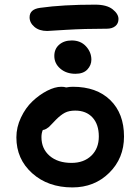

<svg xmlns="http://www.w3.org/2000/svg" viewBox="-20 -838 606 830"><path d="M184.1 -704.1Q149.4 -704.1 128.7 -721.9Q107.9 -739.7 107.9 -763.2Q107.9 -798.3 153.8 -804.2Q251 -817.9 391.1 -817.9Q441.4 -817.9 466.8 -797.9Q492.2 -777.8 492.2 -755.9Q492.2 -736.3 478.5 -725.1Q464.8 -713.9 441.9 -713.9Q344.7 -713.9 265.4 -709Q186 -704.1 184.1 -704.1ZM306.2 -519Q266.6 -519 240.7 -541.3Q214.8 -563.5 214.8 -596.2Q214.8 -626.5 235.8 -644.8Q256.8 -663.1 290 -663.1Q328.6 -663.1 351.8 -637.7Q375 -612.3 375 -580.1Q375 -556.2 357.7 -537.6Q340.3 -519 306.2 -519ZM293 -27.8Q187.5 -27.8 119.1 -89.1Q50.8 -150.4 50.8 -244.1Q50.8 -288.1 70.6 -329.8Q90.3 -371.6 120.1 -399.9Q149.9 -428.2 183.6 -445.6Q217.3 -462.9 245.1 -462.9Q257.3 -462.9 266.1 -460Q280.8 -462.9 294.9 -462.9Q397.9 -462.9 457 -405Q516.1 -347.2 516.1 -248Q516.1 -153.8 452.1 -90.8Q388.2 -27.8 293 -27.8ZM159.2 -245.1Q159.2 -194.8 194.6 -164.3Q230 -133.8 289.1 -133.8Q342.3 -133.8 374.8 -165Q407.2 -196.3 407.2 -248Q407.2 -300.3 379.9 -330.1Q352.5 -359.9 305.2 -359.9Q278.3 -359.9 260.5 -350.6Q242.7 -341.3 222.2 -320.8Q215.8 -314.5 205.6 -303.5Q195.3 -292.5 191.2 -288.8Q187 -285.2 179.9 -281Q172.9 -276.9 165 -275.9Q159.2 -262.7 159.2 -245.1Z"/></svg>

Font: Shantell Sans Irregular
Style: Regular
Weight: 500
Designer: Stephen Nixon, Anya Danilova, Shantell Martin
Foundry: Arrow Type
Version: Version 1.006;[9816181b4]